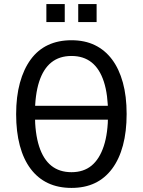

<svg xmlns="http://www.w3.org/2000/svg" viewBox="-20 -911 699 940"><path d="M113 -325V-393H549V-325ZM330 9Q265 9 215 -14.5Q165 -38 130 -84.5Q95 -131 77 -198.5Q59 -266 59 -352Q59 -438 77.5 -505.5Q96 -573 130.5 -620Q165 -667 215 -690.5Q265 -714 330 -714Q395 -714 444.5 -690Q494 -666 528.5 -620Q563 -574 581.5 -507Q600 -440 600 -353Q600 -267 582 -199.5Q564 -132 529 -85Q494 -38 444.5 -14.5Q395 9 330 9ZM330 -68Q389 -68 428 -100Q467 -132 488 -195.5Q509 -259 509 -353Q509 -448 488.5 -511Q468 -574 428.5 -605.5Q389 -637 330 -637Q271 -637 231.5 -605.5Q192 -574 171.5 -510.5Q151 -447 151 -352Q151 -258 171.5 -194.5Q192 -131 231.5 -99.5Q271 -68 330 -68ZM363 -803V-891H453V-803ZM207 -803V-891H297V-803Z"/></svg>

Font: Nunito Sans 10pt Condensed Medium
Style: Regular
Weight: 500
Width: 3
Designer: Vernon Adams
Foundry: Vernon Adams
Version: Version 3.101;gftools[0.9.27]